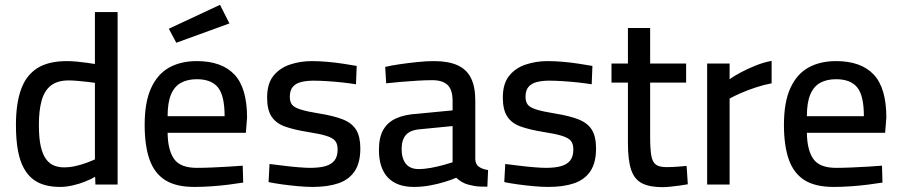

<svg xmlns="http://www.w3.org/2000/svg" viewBox="-20 -764 3731 795"><path d="M228 10Q197 10 169 3Q141 -4 118.5 -20.5Q96 -37 79.5 -66Q63 -95 54.5 -139.5Q46 -184 46 -247Q46 -335 67 -393.5Q88 -452 134 -481.5Q180 -511 257 -511Q275 -511 297 -509Q319 -507 340 -504Q361 -501 373 -499V-714H467V0H375L374 -32Q359 -23 334.5 -13Q310 -3 282 3.5Q254 10 228 10ZM245 -71Q269 -71 293 -76.5Q317 -82 338.5 -90Q360 -98 373 -104V-421Q362 -423 342.5 -425Q323 -427 302.5 -429Q282 -431 265 -431Q218 -431 191 -410Q164 -389 152.5 -348Q141 -307 141 -247Q141 -191 149 -157Q157 -123 171.5 -104Q186 -85 205 -78Q224 -71 245 -71Z M785 10Q708 10 663.5 -18.5Q619 -47 599 -104Q579 -161 579 -247Q579 -341 605.5 -399Q632 -457 680 -484Q728 -511 795 -511Q898 -511 950.5 -455.5Q1003 -400 1003 -277L998 -214H674Q675 -142 701 -105.5Q727 -69 795 -69Q824 -69 858.5 -70.5Q893 -72 927 -74Q961 -76 985 -78L987 -8Q962 -4 927 0.5Q892 5 854.5 7.5Q817 10 785 10ZM674 -283H910Q910 -368 882.5 -402Q855 -436 795 -436Q756 -436 729 -421Q702 -406 688 -372.5Q674 -339 674 -283ZM710 -587 679 -645 891 -744 930 -667Z M1274 10Q1248 10 1214.5 7Q1181 4 1148.5 -0.5Q1116 -5 1092 -10L1096 -85Q1121 -82 1153 -78Q1185 -74 1215.5 -71.5Q1246 -69 1264 -69Q1302 -69 1327 -76Q1352 -83 1365 -99.5Q1378 -116 1378 -145Q1378 -168 1368 -180.5Q1358 -193 1331 -201.5Q1304 -210 1252 -218Q1196 -227 1159 -240.5Q1122 -254 1104 -282Q1086 -310 1086 -360Q1086 -418 1112.5 -450.5Q1139 -483 1181.5 -497Q1224 -511 1271 -511Q1301 -511 1335.5 -508Q1370 -505 1402 -500Q1434 -495 1457 -491L1454 -415Q1430 -419 1398 -422.5Q1366 -426 1334 -428Q1302 -430 1278 -430Q1250 -430 1227.5 -424.5Q1205 -419 1192.5 -404.5Q1180 -390 1180 -363Q1180 -343 1189 -331Q1198 -319 1225 -310.5Q1252 -302 1302 -294Q1364 -284 1401 -269Q1438 -254 1455 -226Q1472 -198 1472 -149Q1472 -90 1448.5 -55Q1425 -20 1381 -5Q1337 10 1274 10Z M1694 10Q1623 10 1586 -29Q1549 -68 1549 -144Q1549 -195 1567 -226.5Q1585 -258 1620.5 -274Q1656 -290 1709 -293L1854 -307V-346Q1854 -393 1833 -412.5Q1812 -432 1770 -432Q1744 -432 1709 -430Q1674 -428 1640 -425Q1606 -422 1579 -419L1575 -487Q1600 -493 1634.5 -498Q1669 -503 1707 -507Q1745 -511 1777 -511Q1836 -511 1874 -494Q1912 -477 1930 -441Q1948 -405 1948 -348V-102Q1950 -82 1964.5 -72.5Q1979 -63 2001 -60L1998 9Q1984 9 1970 8.5Q1956 8 1944 6Q1932 4 1921 1Q1905 -3 1892.5 -10.5Q1880 -18 1869 -28Q1851 -20 1822 -11Q1793 -2 1760 4Q1727 10 1694 10ZM1713 -64Q1738 -64 1764.5 -69Q1791 -74 1815 -80.5Q1839 -87 1854 -92V-242L1721 -229Q1679 -226 1661 -205.5Q1643 -185 1643 -147Q1643 -108 1660.5 -86Q1678 -64 1713 -64Z M2250 10Q2224 10 2190.5 7Q2157 4 2124.5 -0.5Q2092 -5 2068 -10L2072 -85Q2097 -82 2129 -78Q2161 -74 2191.5 -71.5Q2222 -69 2240 -69Q2278 -69 2303 -76Q2328 -83 2341 -99.5Q2354 -116 2354 -145Q2354 -168 2344 -180.5Q2334 -193 2307 -201.5Q2280 -210 2228 -218Q2172 -227 2135 -240.5Q2098 -254 2080 -282Q2062 -310 2062 -360Q2062 -418 2088.5 -450.5Q2115 -483 2157.5 -497Q2200 -511 2247 -511Q2277 -511 2311.5 -508Q2346 -505 2378 -500Q2410 -495 2433 -491L2430 -415Q2406 -419 2374 -422.5Q2342 -426 2310 -428Q2278 -430 2254 -430Q2226 -430 2203.5 -424.5Q2181 -419 2168.5 -404.5Q2156 -390 2156 -363Q2156 -343 2165 -331Q2174 -319 2201 -310.5Q2228 -302 2278 -294Q2340 -284 2377 -269Q2414 -254 2431 -226Q2448 -198 2448 -149Q2448 -90 2424.5 -55Q2401 -20 2357 -5Q2313 10 2250 10Z M2723 11Q2670 11 2638.5 -5Q2607 -21 2593.5 -60.5Q2580 -100 2580 -172V-422H2512V-501H2580V-648H2672V-501H2821V-422H2672V-198Q2672 -149 2676.5 -121.5Q2681 -94 2695 -83Q2709 -72 2739 -72Q2749 -72 2764 -72.5Q2779 -73 2795 -74.5Q2811 -76 2823 -77L2828 -1Q2813 2 2793.5 4.5Q2774 7 2755 9Q2736 11 2723 11Z M2908 0V-501H3001V-436Q3019 -449 3047 -464Q3075 -479 3108.5 -492.5Q3142 -506 3175 -512V-419Q3143 -413 3109.5 -402Q3076 -391 3047.5 -378.5Q3019 -366 3001 -356V0Z M3432 10Q3355 10 3310.5 -18.5Q3266 -47 3246 -104Q3226 -161 3226 -247Q3226 -341 3252.5 -399Q3279 -457 3327 -484Q3375 -511 3442 -511Q3545 -511 3597.5 -455.5Q3650 -400 3650 -277L3645 -214H3321Q3322 -142 3348 -105.5Q3374 -69 3442 -69Q3471 -69 3505.5 -70.5Q3540 -72 3574 -74Q3608 -76 3632 -78L3634 -8Q3609 -4 3574 0.5Q3539 5 3501.5 7.5Q3464 10 3432 10ZM3321 -283H3557Q3557 -368 3529.5 -402Q3502 -436 3442 -436Q3403 -436 3376 -421Q3349 -406 3335 -372.5Q3321 -339 3321 -283Z"/></svg>

Font: Cairo Play SemiBold
Style: Regular
Weight: 600
Designer: Mohamed Gaber, Accademia di Belle Arti di Urbino
Foundry: Kief Type Foundry, Accademia di Belle Arti di Urbino
Version: Version 3.130;gftools[0.9.24]